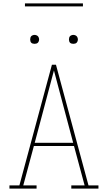

<svg xmlns="http://www.w3.org/2000/svg" viewBox="-20 -1119 640 1139"><path d="M36 0V-19H95L288 -735H312L444 -245L505 -19H564V0H403V-19H482L419 -253H181L118 -19H197V0ZM414 -272 356 -490Q342 -543 328 -595.5Q314 -648 300 -701Q286 -648 272 -595.5Q258 -543 244 -490L186 -272ZM415 -859Q410 -859 404.5 -860.5Q399 -862 395.5 -865.5Q392 -869 390.5 -874.5Q389 -880 389 -885Q389 -890 390.5 -895.5Q392 -901 395.5 -904.5Q399 -908 404.5 -910Q410 -912 415 -912Q420 -912 425.5 -910Q431 -908 434.5 -904.5Q438 -901 440 -895.5Q442 -890 442 -885Q442 -880 440 -874.5Q438 -869 434.5 -865.5Q431 -862 425.5 -860.5Q420 -859 415 -859ZM185 -859Q180 -859 174.5 -860.5Q169 -862 165.5 -865.5Q162 -869 160.5 -874.5Q159 -880 159 -885Q159 -890 160.5 -895.5Q162 -901 165.5 -904.5Q169 -908 174.5 -910Q180 -912 185 -912Q190 -912 195.5 -910Q201 -908 204.5 -904.5Q208 -901 210 -895.5Q212 -890 212 -885Q212 -880 210 -874.5Q208 -869 204.5 -865.5Q201 -862 195.5 -860.5Q190 -859 185 -859ZM472 -1081H128V-1099H472Z"/></svg>

Font: Iosevka Etoile Thin
Style: Regular
Weight: 100
Designer: Belleve Invis
Foundry: Belleve Invis
Version: Version 22.1.2; ttfautohint (v1.8.4)